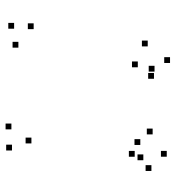

<svg xmlns="http://www.w3.org/2000/svg" viewBox="8 -594 605 660"><g transform="rotate(90 310.0 -264.5)"><path d="M144.3 -5.7V-25.7H124.3V-5.7ZM531.3 -435.2V-455.2H511.3V-435.2ZM478.8 -424.8V-444.8H458.8V-424.8ZM519.3 -405.5V-425.5H499.3V-405.5ZM568.2 -463V-483H548.2V-463ZM519.2 -515.7V-535.7H499.2V-515.7ZM442.5 -467.2V-487.2H422.5V-467.2ZM80.7 -58.2V-78.2H60.7V-58.2ZM79.2 9V-11H59.2V9ZM473.5 -50.5V-70.5H453.5V-50.5ZM226.7 -473.7V-493.7H206.7V-473.7ZM211.8 -416.2V-436.2H191.8V-416.2ZM251.3 -471.8V-491.8H231.3V-471.8ZM197 -527V-547H177V-527ZM140 -450.3V-470.3H120V-450.3ZM425.2 18.3V-1.7H405.2V18.3ZM497.8 16.3V-3.7H477.8V16.3Z"/></g></svg>

Font: Monaspace Radon Dots Var
Style: Regular
Weight: 400
Designer: Riley Cran and the Lettermatic Team
Version: Version 1.100 (Monaspace Radon Dots)